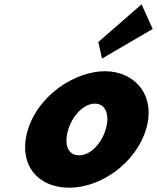

<svg xmlns="http://www.w3.org/2000/svg" viewBox="-20 -860 732 895"><path d="M438.2 -664 455.5 -587 691.8 -725 640 -840ZM110.2 -256C159.1 -416 329.3 -528 469.5 -528C607.5 -528 709.3 -416 660.4 -256C612.1 -98 448.5 15 303.5 15C151.3 15 61.8 -98 110.2 -256ZM298.2 -256C276.8 -186 296.5 -136 348.9 -136C399.2 -136 451 -186 472.4 -256C494.1 -327 470.7 -377 422.6 -377C373.8 -377 319.9 -327 298.2 -256Z"/></svg>

Font: Hussar
Style: BdSuprConOblThree
Weight: 700
Foundry: Cannot Into Space Fonts
Version: Version 2.00